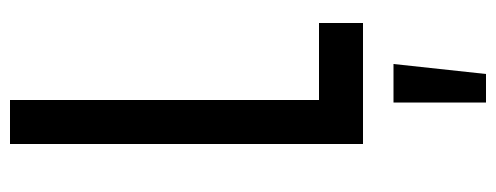

<svg xmlns="http://www.w3.org/2000/svg" viewBox="-324 -422 992 384"><g transform="rotate(-90 172.0 -230.0)"><path d="M76 -706H164V-88H318V0H76ZM159 61H236L216 246H159Z"/></g></svg>

Font: Lineal
Style: Regular
Weight: 400
Designer: Created by Frank Adebiaye with contributions from Anton Moglia & Ariel Martín Pérez
Created by Frank ADEBIAYE with FontF
Foundry: Velvetyne Type Foundry
Version: Version 2.000